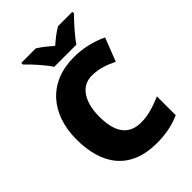

<svg xmlns="http://www.w3.org/2000/svg" viewBox="-265 -1048 1178 1178"><g transform="rotate(-45 324.5 -458.5)"><path d="M270 -767H462C493 -813 553 -879 587 -913V-927H463C428 -907 400 -884 365 -854C330 -884 305 -905 270 -927H144V-913C182 -877 240 -813 270 -767ZM395 -566C455 -566 507 -547 559 -522L618 -674C545 -709 466 -724 397 -724C174 -724 51 -571 51 -355C51 -138 152 10 385 10C459 10 524 -2 587 -30V-193C527 -168 469 -148 406 -148C300 -148 249 -219 249 -354C249 -487 304 -566 395 -566Z"/></g></svg>

Font: Noto Sans Kannada Black
Style: Regular
Weight: 900
Designer: Jelle Bosma - Monotype Design Team
Foundry: Monotype Imaging Inc.
Version: Version 2.005